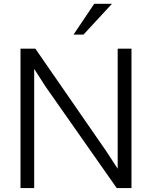

<svg xmlns="http://www.w3.org/2000/svg" viewBox="-20 -959 814 979"><path d="M355 -782.7 460.4 -939.5H550.8L405.8 -782.7ZM84.5 0V-710.9H160.2L522.5 -187L580.1 -98.6V-710.9H650.4V0H575.2L211.9 -518.1L154.3 -607.9V0Z"/></svg>

Font: Ride Light
Style: Regular
Weight: 300
Version: Version 3.000